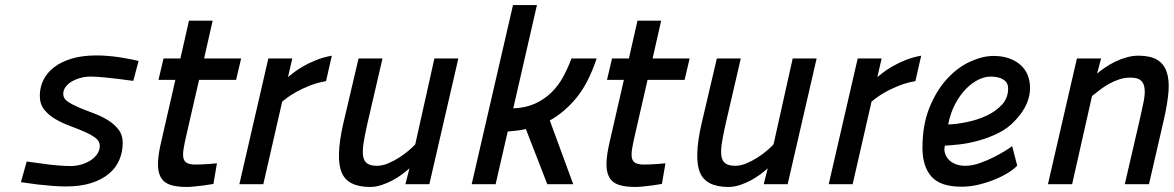

<svg xmlns="http://www.w3.org/2000/svg" viewBox="-20 -731 4660 762"><path d="M509 -410Q478 -414 448 -418Q422 -421 392.5 -424Q363 -427 340 -427Q318 -427 298.5 -421.5Q279 -416 264 -407Q249 -398 240 -385.5Q231 -373 231 -358Q231 -340 248.5 -328Q266 -316 292 -305Q318 -294 349 -282.5Q380 -271 406 -255.5Q432 -240 449.5 -218Q467 -196 467 -164Q467 -129 454 -97.5Q441 -66 413.5 -42.5Q386 -19 343.5 -5Q301 9 241 9Q216 9 185.5 6.5Q155 4 128 1Q96 -3 63 -8L86 -90Q119 -85 152 -81Q179 -77 209 -74.5Q239 -72 260 -72Q282 -72 302.5 -78Q323 -84 339.5 -94.5Q356 -105 366 -120Q376 -135 376 -152Q376 -171 358.5 -184Q341 -197 314.5 -208.5Q288 -220 257 -231.5Q226 -243 199.5 -258.5Q173 -274 155.5 -296Q138 -318 138 -351Q138 -384 152 -413Q166 -442 194.5 -464Q223 -486 265 -498.5Q307 -511 364 -511Q385 -511 409 -509Q433 -507 456 -503.5Q479 -500 498.5 -496Q518 -492 530 -489Z M770 -414 720 -196Q712 -162 708.5 -139.5Q705 -117 708 -103.5Q711 -90 722.5 -84Q734 -78 755 -78Q766 -78 780 -78.5Q794 -79 808 -80Q824 -81 841 -83L827 -1Q807 2 788 5Q771 7 753 9Q735 11 722 11Q681 11 655.5 2.5Q630 -6 618 -27.5Q606 -49 607 -84.5Q608 -120 621 -174L676 -414H609L629 -499H696L730 -649H824L790 -499H937L917 -414Z M1045 -499H1140L1123 -425Q1128 -429 1143 -441Q1158 -453 1181 -466.5Q1204 -480 1233.5 -492Q1263 -504 1297 -510L1274 -409Q1239 -403 1209 -391Q1179 -379 1156.5 -366.5Q1134 -354 1119.5 -343Q1105 -332 1100 -328L1025 0H930Z M1799 -499 1684 0H1589L1605 -63Q1593 -52 1575.5 -39Q1558 -26 1537.5 -15Q1517 -4 1494 3.5Q1471 11 1449 11Q1359 11 1335.5 -47.5Q1312 -106 1342 -239L1403 -499H1498L1438 -240Q1428 -196 1423 -164Q1418 -132 1421 -112Q1424 -92 1437 -82.5Q1450 -73 1476 -73Q1497 -73 1520 -82.5Q1543 -92 1564 -105.5Q1585 -119 1602 -133.5Q1619 -148 1628 -158L1704 -499Z M1852 0 2016 -711H2111L2017 -301Q2067 -303 2104 -320Q2141 -337 2168.5 -364Q2196 -391 2215 -426Q2234 -461 2248 -499H2348Q2315 -400 2267.5 -342.5Q2220 -285 2162 -253L2255 0H2152L2067 -219Q2047 -214 2029.5 -212.5Q2012 -211 1995 -209L1947 0Z M2550 -414 2500 -196Q2492 -162 2488.5 -139.5Q2485 -117 2488 -103.5Q2491 -90 2502.5 -84Q2514 -78 2535 -78Q2546 -78 2560 -78.5Q2574 -79 2588 -80Q2604 -81 2621 -83L2607 -1Q2587 2 2568 5Q2551 7 2533 9Q2515 11 2502 11Q2461 11 2435.5 2.5Q2410 -6 2398 -27.5Q2386 -49 2387 -84.5Q2388 -120 2401 -174L2456 -414H2389L2409 -499H2476L2510 -649H2604L2570 -499H2717L2697 -414Z M3221 -499 3106 0H3011L3027 -63Q3015 -52 2997.5 -39Q2980 -26 2959.5 -15Q2939 -4 2916 3.5Q2893 11 2871 11Q2781 11 2757.5 -47.5Q2734 -106 2764 -239L2825 -499H2920L2860 -240Q2850 -196 2845 -164Q2840 -132 2843 -112Q2846 -92 2859 -82.5Q2872 -73 2898 -73Q2919 -73 2942 -82.5Q2965 -92 2986 -105.5Q3007 -119 3024 -133.5Q3041 -148 3050 -158L3126 -499Z M3384 -499H3479L3462 -425Q3467 -429 3482 -441Q3497 -453 3520 -466.5Q3543 -480 3572.5 -492Q3602 -504 3636 -510L3613 -409Q3578 -403 3548 -391Q3518 -379 3495.5 -366.5Q3473 -354 3458.5 -343Q3444 -332 3439 -328L3364 0H3269Z M3811 -73Q3838 -73 3868 -83.5Q3898 -94 3924.5 -107.5Q3951 -121 3971 -133.5Q3991 -146 3997 -151L4017 -74Q4008 -63 3986 -48.5Q3964 -34 3933.5 -21Q3903 -8 3867.5 1Q3832 10 3796 10Q3712 10 3676.5 -30.5Q3641 -71 3641 -144Q3641 -236 3669 -304.5Q3697 -373 3739 -418.5Q3781 -464 3830.5 -486.5Q3880 -509 3923 -509Q3959 -509 3986 -499Q4013 -489 4031.5 -472Q4050 -455 4059 -432Q4068 -409 4068 -382Q4068 -350 4054 -318Q4040 -286 4010 -254Q3981 -222 3942.5 -203Q3904 -184 3864 -173Q3824 -162 3788.5 -158Q3753 -154 3730 -153Q3726 -137 3730.5 -122.5Q3735 -108 3745.5 -97Q3756 -86 3773 -79.5Q3790 -73 3811 -73ZM3911 -427Q3888 -427 3862.5 -414.5Q3837 -402 3813.5 -378Q3790 -354 3771 -318.5Q3752 -283 3743 -237Q3776 -238 3817.5 -246.5Q3859 -255 3895.5 -272Q3932 -289 3956.5 -315.5Q3981 -342 3981 -380Q3981 -403 3962.5 -415Q3944 -427 3911 -427Z M4139 0 4254 -499H4350L4334 -439Q4348 -451 4366.5 -463.5Q4385 -476 4406.5 -486.5Q4428 -497 4451.5 -503.5Q4475 -510 4498 -510Q4545 -510 4572 -494Q4599 -478 4610 -446.5Q4621 -415 4617.5 -368.5Q4614 -322 4600 -260L4540 0H4444L4504 -259Q4513 -298 4519 -328.5Q4525 -359 4522.5 -380Q4520 -401 4507.5 -412Q4495 -423 4466 -423Q4443 -423 4422 -416Q4401 -409 4382 -398.5Q4363 -388 4346 -375Q4329 -362 4314 -350L4235 0Z"/></svg>

Font: Panefresco 600wt
Style: Italic
Weight: 600
Foundry: Campivisivi & Chank Co
Version: Version 1.000